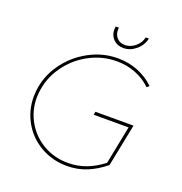

<svg xmlns="http://www.w3.org/2000/svg" viewBox="-153 -1008 1080 1142"><g transform="rotate(20 387.5 -436.5)"><path d="M445 -358H686L632 -89Q577 -44 519 -20.5Q461 3 395 3Q304 3 229 -39.5Q154 -82 111.5 -156Q69 -230 69 -318Q69 -328 71 -352Q80 -447 136.5 -527.5Q193 -608 280 -655.5Q367 -703 463 -703Q532 -703 591.5 -679Q651 -655 695 -612L681 -599Q639 -640 583 -662Q527 -684 463 -684Q370 -684 287.5 -639Q205 -594 152 -517.5Q99 -441 90 -350Q88 -328 88 -318Q88 -235 128.5 -165.5Q169 -96 239 -56Q309 -16 395 -16Q512 -16 614 -97L662 -338H441ZM404 -862Q404 -831 423 -811Q442 -791 473 -791Q508 -791 537.5 -815.5Q567 -840 575 -876H595Q585 -831 549 -801Q513 -771 470 -771Q432 -771 407.5 -795Q383 -819 383 -857Q383 -864 385 -876H405Q404 -871 404 -862Z"/></g></svg>

Font: Gontserrat Thin
Style: Italic
Weight: 250
Italic angle: -11.3°
Designer: Julieta Ulanovsky
Foundry: Julieta Ulanovsky
Version: Version 6.001